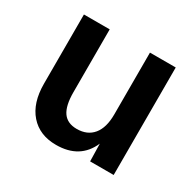

<svg xmlns="http://www.w3.org/2000/svg" viewBox="-124 -674 845 826"><g transform="rotate(30 298.5 -261.0)"><path d="M246 12Q164 12 117 -41.5Q70 -95 70 -190V-534H198V-222Q198 -155 220 -123.5Q242 -92 289 -92Q341 -92 369.5 -126.5Q398 -161 398 -227V-534H526V0H409L407 -87Q364 12 246 12Z"/></g></svg>

Font: Txt Sans SemiBold
Style: Regular
Weight: 600
Designer: Open Source
Foundry: XRLN
Version: Version 1.0